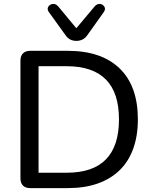

<svg xmlns="http://www.w3.org/2000/svg" viewBox="-20 -966 787 986"><path d="M135 0Q111 0 98 -13Q85 -26 85 -50V-655Q85 -679 98 -692Q111 -705 135 -705H328Q501 -705 594.5 -614.5Q688 -524 688 -353Q688 -268 664 -202Q640 -136 594 -91.5Q548 -47 481.5 -23.5Q415 0 328 0ZM178 -79H322Q390 -79 440 -96Q490 -113 523.5 -147Q557 -181 574 -232.5Q591 -284 591 -353Q591 -490 523.5 -558Q456 -626 322 -626H178ZM372 -756Q355 -756 341 -763Q327 -770 316 -786L231 -904Q223 -915 225.5 -925Q228 -935 237.5 -941Q247 -947 258 -945.5Q269 -944 279 -933L372 -821L466 -933Q476 -944 487 -945.5Q498 -947 507 -941Q516 -935 518.5 -925.5Q521 -916 513 -904L429 -786Q418 -770 403.5 -763Q389 -756 372 -756Z"/></svg>

Font: Nunito Medium
Style: Regular
Weight: 500
Designer: Vernon Adams
Foundry: Vernon Adams
Version: Version 3.602